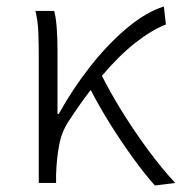

<svg xmlns="http://www.w3.org/2000/svg" viewBox="-20 -567 563 595"><path d="M100.1 0V-395Q100.1 -427.2 98.9 -464.1Q97.7 -501 89.8 -533.2H147.9Q153.3 -513.7 155.8 -480Q158.2 -446.3 158.2 -412.1V-213.9H162.1Q205.6 -292.5 260.5 -362.1Q315.4 -431.6 374.3 -480.7Q433.1 -529.8 487.8 -546.9L494.1 -491.2Q449.2 -473.6 398.4 -433.6Q347.7 -393.6 295.9 -332Q322.3 -279.3 359.1 -220Q396 -160.6 438.2 -103.3Q480.5 -45.9 522.9 0L460 7.8Q427.7 -28.3 391.4 -78.6Q355 -128.9 321 -183.3Q287.1 -237.8 261.2 -288.1Q243.7 -266.1 227.1 -242.2Q210.4 -218.3 193.8 -192.9Q171.4 -160.2 163.3 -117.4Q155.3 -74.7 153.8 -25.9V0Z"/></svg>

Font: Source Han Sans CN Light
Style: Regular
Weight: 300
Designer: Ryoko NISHIZUKA  (kana, bopomofo & ideographs); Paul D. Hunt (Latin, Greek & Cyrillic); Sandoll Communications , Soo-you
Foundry: Adobe
Version: Version 2.000;hotconv 1.0.107;makeotfexe 2.5.65593